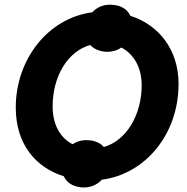

<svg xmlns="http://www.w3.org/2000/svg" viewBox="-20 -764 806 828"><path d="M48 -300C48 -140 136 -41 255 -4C267 23 293 40 330 44C367 47 397 35 419 11C605 -13 750 -183 750 -402C750 -549 666 -656 542 -696C530 -723 504 -740 468 -743C431 -747 400 -735 378 -711C187 -686 48 -508 48 -300ZM207 -305C207 -434 271 -542 369 -570C384 -554 405 -544 432 -541C459 -539 484 -545 503 -559C559 -530 591 -471 591 -396C591 -272 528 -159 428 -130C414 -146 392 -157 365 -159C337 -162 313 -155 293 -142C239 -170 207 -227 207 -305Z"/></svg>

Font: Fixel Text 20240404
Style: Bold Italic
Weight: 700
Width: 4
Italic angle: -10°
Designer: AlfaBravo + MacPaw
Foundry: Kyrylo Tkachov, Marchela Mozhyna, Serhii Makarenko, Maria Weinstein, Zakhar Kryvoshyya
Version: Version 1.211;Glyphs 3.2 (3225)